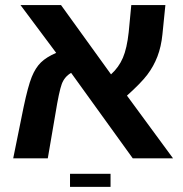

<svg xmlns="http://www.w3.org/2000/svg" viewBox="-20 -626 722 759"><path d="M61 -606H221.2L418.9 -332Q449.7 -359.9 465.8 -397.5Q481.9 -435.1 488.8 -499L499 -606H633.8L622.1 -490.2Q617.2 -441.4 602.3 -402.6Q587.4 -363.8 562.3 -330.6Q537.1 -297.4 481.9 -248L664.1 0H504.9L261.2 -337.9Q234.9 -322.8 224.1 -293.7Q213.4 -264.6 199.2 -176.8L168.9 0H32.2L73.2 -202.1Q90.8 -285.6 105.5 -321.8Q120.1 -357.9 141.8 -379.2Q163.6 -400.4 202.1 -417ZM256.8 61H417V112.8H256.8Z"/></svg>

Font: Arial
Style: Bold
Weight: 700
Designer: Steve Matteson
Foundry: Ascender Corporation
Version: Version 2.00.3